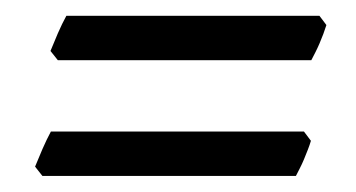

<svg xmlns="http://www.w3.org/2000/svg" viewBox="-20 -396 450 243"><path d="M393.1 -364.3Q391.6 -359.4 389.2 -353L384.3 -340.8Q381.8 -335 378.9 -329.3Q376 -323.7 374 -319.8H53.2L43.9 -331.5Q47.9 -341.3 53.2 -353.8Q58.6 -366.2 64 -376H384.3ZM373.5 -217.8Q372.1 -212.9 369.6 -206.5L364.7 -194.3Q362.3 -188.5 359.4 -182.9Q356.4 -177.2 354.5 -173.3H33.7L24.4 -185.1Q28.3 -194.8 33.7 -207.3Q39.1 -219.7 44.4 -229.5H364.7Z"/></svg>

Font: Gentium Plus Am
Style: Italic
Weight: 400
Italic angle: -8°
Designer: J. Victor Gaultney, Annie Olsen, Iska Routamaa, Becca Hirsbrunner
Foundry: SIL International
Version: Version 5.000